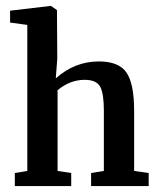

<svg xmlns="http://www.w3.org/2000/svg" viewBox="-20 -627 537 647"><path d="M30 0V-44L72 -51V-543L14 -551V-591L150 -607H152L172 -593L173 -429L168 -363Q232 -420 313 -420Q381 -420 406.5 -382Q432 -344 432 -254V-51L481 -44V0H287V-44L330 -51V-254Q330 -312 317.5 -335Q305 -358 265 -358Q216 -358 174 -323V-51L220 -44V0Z"/></svg>

Font: Aikya SemiBold
Style: Regular
Weight: 600
Designer: Neelakash Kshetrimayum (Latin subset based on Merriweather by Eben Sorkin)
Foundry: Brand New Type
Version: Version 1.00 b005